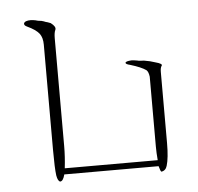

<svg xmlns="http://www.w3.org/2000/svg" viewBox="-42 -776 587 570"><g transform="rotate(-5 251.5 -490.5)"><path d="M70 -733Q75 -733 85 -731Q87 -730 93 -729Q99 -728 101 -728Q109 -726 113 -724Q118 -723 128 -719Q144 -707 140 -698Q136 -690 136 -673V-491V-470V-352Q136 -320 132 -286H409Q407 -308 407 -327V-407V-419V-535Q405 -550 399 -555Q385 -565 352 -575Q339 -578 339 -582Q339 -587 358 -588Q362 -588 374 -586Q377 -585 383.5 -584.5Q390 -584 394 -584Q413 -581 427 -576Q450 -570 445 -564Q441 -559 441 -546V-334Q441 -290 434 -267Q430 -253 417 -251Q414 -253 411 -265Q411 -266 410 -268H129Q124 -248 115 -248Q108 -250 105 -267Q102 -289 102 -343V-657Q102 -678 93 -690Q83 -703 57 -715Q48 -719 49 -725Q52 -733 70 -733Z"/></g></svg>

Font: Kimchi
Style: Regular
Weight: 400
Version: Version 1.1